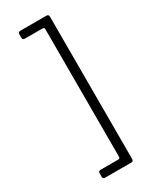

<svg xmlns="http://www.w3.org/2000/svg" viewBox="-194 -692 675 842"><g transform="rotate(-30 143.5 -271.0)"><path d="M60 90V72Q60 61 72 61H160Q170 61 170 52V-594Q170 -603 160 -603H72Q60 -603 60 -614V-632Q60 -643 72 -643H204Q215 -643 215 -631V89Q215 101 204 101H72Q60 101 60 90Z"/></g></svg>

Font: Rajdhani
Style: Regular
Weight: 400
Designer: Satya Rajpurohit, Jyotish Sonowal
Foundry: Indian Type Foundry
Version: Version 1.201 February 1, 2022